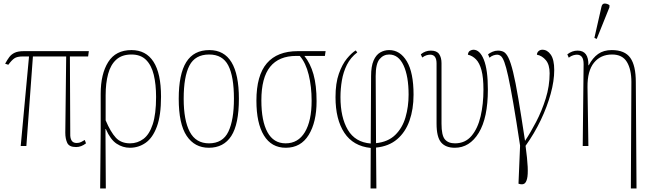

<svg xmlns="http://www.w3.org/2000/svg" viewBox="-20 -825 3682 1085"><path d="M97 0 144 -506H109Q77 -506 61.5 -495.5Q46 -485 27 -459L9 -465Q21 -487 32.5 -502.5Q44 -518 63 -527Q82 -536 115 -536H482L478 -506H375L377 -69Q376 -45 384.5 -31Q393 -17 413 -17Q428 -17 438.5 -22.5Q449 -28 459 -34L466 -15Q439 6 410 6Q371 6 360 -17.5Q349 -41 349 -75L354 -506H166L129 0Z M546 240 549 -88V-295Q549 -407 591.5 -474.5Q634 -542 723 -542Q805 -542 847.5 -476Q890 -410 890 -279Q890 -173 866.5 -109.5Q843 -46 803 -18Q763 10 714 10Q674 10 639 -13Q604 -36 578 -96H576L578 240ZM715 -15Q757 -15 790.5 -40Q824 -65 843 -122.5Q862 -180 862 -277Q862 -348 849 -402Q836 -456 805.5 -486.5Q775 -517 723 -517Q669 -517 637 -488Q605 -459 591 -407Q577 -355 577 -287V-145Q605 -79 634.5 -47Q664 -15 715 -15Z M1160 10Q1080 10 1035 -57Q990 -124 990 -267Q990 -406 1032.5 -474Q1075 -542 1163 -542Q1330 -542 1330 -267Q1330 -123 1287 -56.5Q1244 10 1160 10ZM1161 -15Q1239 -15 1270.5 -81Q1302 -147 1302 -267Q1302 -393 1270 -455Q1238 -517 1162 -517Q1083 -517 1050.5 -454.5Q1018 -392 1018 -267Q1018 -145 1052.5 -80Q1087 -15 1161 -15Z M1595 10Q1514 10 1471.5 -59.5Q1429 -129 1429 -256Q1429 -399 1488 -467.5Q1547 -536 1663 -536H1820L1816 -509H1700Q1734 -467 1751.5 -405Q1769 -343 1769 -253Q1769 -135 1724.5 -62.5Q1680 10 1595 10ZM1594 -15Q1665 -15 1703 -78.5Q1741 -142 1741 -256Q1741 -335 1724.5 -402.5Q1708 -470 1674 -509H1654Q1556 -509 1506.5 -447.5Q1457 -386 1457 -258Q1457 -141 1491.5 -78Q1526 -15 1594 -15Z M2074 240 2075 11Q1976 1 1926 -74.5Q1876 -150 1876 -276Q1876 -355 1895 -408.5Q1914 -462 1940.5 -494Q1967 -526 1990 -540L1999 -529Q1961 -500 1940.5 -459Q1920 -418 1912 -370.5Q1904 -323 1904 -276Q1904 -162 1945.5 -91.5Q1987 -21 2075 -14L2077 -395Q2077 -450 2091 -482.5Q2105 -515 2128.5 -528.5Q2152 -542 2179 -542Q2241 -542 2279 -478.5Q2317 -415 2317 -290Q2317 -208 2294 -143Q2271 -78 2224 -38Q2177 2 2105 9L2107 240ZM2103 -395 2105 -16Q2173 -23 2213.5 -62.5Q2254 -102 2271.5 -162Q2289 -222 2289 -290Q2289 -394 2260.5 -455.5Q2232 -517 2179 -517Q2147 -517 2125 -491Q2103 -465 2103 -395Z M2550 10Q2498 10 2472.5 -20.5Q2447 -51 2447 -126V-466Q2447 -516 2411 -516Q2402 -516 2391 -513Q2380 -510 2366 -500L2358 -518Q2383 -539 2415 -539Q2448 -539 2461.5 -519.5Q2475 -500 2475 -468V-126Q2475 -60 2494 -37.5Q2513 -15 2551 -15Q2609 -15 2644.5 -57Q2680 -99 2696 -168Q2712 -237 2712 -318Q2712 -387 2701 -428Q2690 -469 2670 -489.5Q2650 -510 2624 -516Q2626 -533 2636.5 -538.5Q2647 -544 2655 -544Q2692 -544 2714.5 -487Q2737 -430 2737 -319Q2737 -159 2685.5 -74.5Q2634 10 2550 10Z M2917 215 2910 213 2919 -2Q2897 -148 2880.5 -243Q2864 -338 2852 -393Q2840 -448 2830 -474.5Q2820 -501 2810 -508.5Q2800 -516 2789 -516Q2781 -516 2769.5 -512.5Q2758 -509 2746 -499L2738 -518Q2748 -526 2763 -532.5Q2778 -539 2794 -539Q2812 -539 2826 -532Q2840 -525 2853 -499Q2866 -473 2879.5 -418Q2893 -363 2909 -268.5Q2925 -174 2947 -29Q2977 -74 3009.5 -136Q3042 -198 3064 -268.5Q3086 -339 3086 -411Q3086 -459 3065 -484.5Q3044 -510 3014 -516Q3015 -529 3024 -536.5Q3033 -544 3045 -544Q3073 -544 3092.5 -516Q3112 -488 3112 -429Q3112 -368 3092 -295Q3072 -222 3036 -146.5Q3000 -71 2950 -1Q2960 73 2962 118Q2964 163 2958.5 185Q2953 207 2942.5 213Q2932 219 2917 215Z M3545 240 3548 -362Q3548 -433 3522.5 -475Q3497 -517 3439 -517Q3374 -517 3336.5 -470.5Q3299 -424 3300 -333L3305 0H3273L3278 -462Q3278 -491 3268 -503.5Q3258 -516 3240 -516Q3231 -516 3219 -512.5Q3207 -509 3194 -499L3186 -518Q3213 -539 3244 -539Q3307 -539 3305 -456H3307Q3329 -498 3360 -520Q3391 -542 3437 -542Q3511 -542 3542 -498Q3573 -454 3573 -361L3577 240ZM3352 -605 3339 -611 3379 -787Q3383 -805 3397 -805Q3411 -805 3424 -796V-784Z"/></svg>

Font: Noto Serif Condensed Thin
Style: Regular
Weight: 100
Width: 3
Designer: Monotype Design Team
Foundry: Monotype Imaging Inc.
Version: Version 2.013; ttfautohint (v1.8.4.7-5d5b)